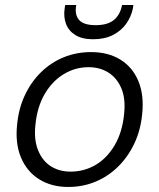

<svg xmlns="http://www.w3.org/2000/svg" viewBox="-20 -731 633 763"><path d="M251 12Q184 12 135 -19Q86 -50 63 -106Q40 -162 48 -236Q54 -300 79 -353Q104 -406 143.5 -444.5Q183 -483 233.5 -503.5Q284 -524 342 -524Q410 -524 458.5 -494Q507 -464 530 -408.5Q553 -353 545 -278Q539 -214 514 -161Q489 -108 449.5 -69Q410 -30 359.5 -9Q309 12 251 12ZM260 -49Q315 -49 360.5 -76Q406 -103 436 -154.5Q466 -206 473 -276Q480 -338 462.5 -379.5Q445 -421 411 -442.5Q377 -464 332 -464Q279 -464 233.5 -436.5Q188 -409 158 -358Q128 -307 121 -237Q114 -176 131.5 -133.5Q149 -91 182.5 -70Q216 -49 260 -49ZM350 -575Q306 -575 279 -592Q252 -609 242 -637Q232 -665 237 -698L239 -711H283Q276 -673 294 -652Q312 -631 360 -631Q408 -631 433 -652Q458 -673 465 -711H510L508 -697Q501 -664 481.5 -636.5Q462 -609 429 -592Q396 -575 350 -575Z"/></svg>

Font: DM Sans 12pt Light
Style: Italic
Weight: 300
Italic angle: -10°
Version: Version 4.004;gftools[0.9.30]